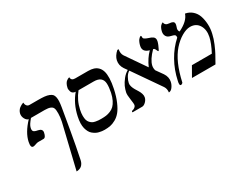

<svg xmlns="http://www.w3.org/2000/svg" viewBox="-87 -1043 2176 1727"><g transform="rotate(-30 1000.5 -179.0)"><path d="M205.1 -192.9H148.9Q138.2 -192.9 119.9 -186Q101.6 -179.2 91.8 -179.2Q63.5 -179.2 75.7 -237.8Q93.8 -323.2 178.7 -413.1Q157.7 -417.5 144.3 -443.1Q130.9 -468.8 136.2 -495.1Q139.6 -510.7 148.4 -523.9Q157.2 -537.1 167.5 -544.7Q177.7 -552.2 187.5 -557.6Q197.3 -563 204.1 -564.9L210.4 -566.9Q210.4 -548.3 220.5 -534.7Q230.5 -521 248.5 -521H335.9Q376.5 -521 403.1 -518.3Q429.7 -515.6 449.5 -507.8Q469.2 -500 479 -489.3Q488.8 -478.5 492.9 -458.7Q497.1 -439 495.8 -415.8Q494.6 -392.6 488.8 -356.9L450.2 -131.8Q426.3 6.8 398.4 140.1Q394.5 158.2 386.5 171.4Q378.4 184.6 369.6 191.7Q360.8 198.7 349.9 202.9Q338.9 207 331.5 208Q324.2 209 316.4 209L425.3 -245.1Q434.1 -287.6 434.6 -325Q435.1 -362.3 429.2 -377Q418.9 -413.1 344.7 -413.1H201.7Q180.2 -387.7 169.2 -370.6Q158.2 -353.5 154.3 -335.9Q149.4 -312.5 158.4 -301.8Q167.5 -291 200.7 -285.2Q245.1 -276.4 237.8 -240.2Q228 -192.9 205.1 -192.9Z M853 -415H696.8Q639.2 -344.2 621.1 -256.8Q613.8 -223.1 614 -196.3Q614.3 -169.4 619.4 -152.3Q624.5 -135.3 636.2 -122.8Q647.9 -110.4 659.2 -104.2Q670.4 -98.1 688.2 -94.7Q706.1 -91.3 717.8 -90.6Q729.5 -89.8 747.6 -89.8Q775.9 -89.8 797.1 -92.8Q818.4 -95.7 842 -105.5Q865.7 -115.2 882.8 -132.1Q899.9 -148.9 914.8 -178.5Q929.7 -208 938.5 -249Q949.2 -302.2 947.5 -339.1Q945.8 -376 922.9 -395.5Q899.9 -415 853 -415ZM723.1 11.2Q709.5 11.2 696 9.5Q682.6 7.8 666.3 3.9Q649.9 0 635.7 -7.8Q621.6 -15.6 607.7 -26.9Q593.8 -38.1 584.2 -55.7Q574.7 -73.2 568.8 -95.2Q563 -117.2 563.5 -147.9Q564.5 -178.7 572.3 -214.8Q597.7 -333.5 668 -416Q651.4 -416 640.4 -424.1Q629.4 -432.1 625.7 -443.1Q622.1 -454.1 620.6 -466.1Q619.1 -478 622.1 -485.8Q626 -504.9 633.8 -519.5Q641.6 -534.2 649.9 -541Q658.2 -547.9 665.8 -551.8Q673.3 -555.7 678.2 -556.6L683.1 -557.1Q683.1 -522 723.6 -522H857.4Q890.1 -522 914.3 -514.4Q938.5 -506.8 956.8 -488.8Q975.1 -470.7 983.9 -441.9Q992.7 -413.1 991.5 -368.7Q990.2 -324.2 978 -266.1Q962.9 -195.3 940.4 -143.6Q918 -91.8 894 -62.5Q870.1 -33.2 839.4 -16.1Q808.6 1 782.2 6.1Q755.9 11.2 723.1 11.2Z M1532.2 -441.9Q1529.3 -427.7 1521 -407.7Q1512.7 -387.7 1505.4 -373.8Q1498 -359.9 1496.1 -359.9Q1491.7 -359.9 1488 -369.4Q1484.4 -378.9 1478.5 -388.9Q1472.7 -398.9 1462.4 -399.9Q1393.1 -329.1 1381.3 -273.9Q1376.5 -249 1383.8 -225.6L1434.1 -154.8Q1463.4 -110.8 1453.1 -64.9Q1447.3 -38.1 1429.7 -14.6Q1412.6 8.8 1390.6 8.8Q1395.5 -27.3 1377.9 -54.2L1180.2 -339.4Q1156.2 -325.2 1140.6 -296.9Q1125 -269.5 1120.1 -244.1Q1116.7 -227.5 1123 -208Q1128.9 -189 1139.6 -170.9L1161.1 -135.7Q1172.4 -117.7 1178.2 -98.1Q1184.1 -78.6 1180.7 -62Q1175.8 -38.1 1156 -19Q1136.2 0 1118.2 0H1017.6Q1016.6 -4.9 1016.6 -5.9Q1018.6 -13.7 1025.4 -15.1Q1038.1 -16.6 1050.5 -25.9Q1063 -35.2 1065.4 -46.9Q1068.4 -60.1 1060.5 -110.6Q1052.7 -161.1 1057.6 -184.1Q1063.5 -211.9 1076.2 -241.2Q1089.4 -270 1114.5 -301.8Q1139.6 -333.5 1171.4 -351.6L1147.9 -384.8Q1119.6 -427.7 1129.4 -475.1Q1138.7 -517.6 1180.2 -554.2H1193.4Q1185.5 -512.2 1203.6 -484.9L1345.7 -278.8L1346.7 -277.8Q1379.4 -353.5 1431.6 -405.8Q1363.8 -423.8 1376 -481.9Q1379.9 -501 1386.7 -516.1Q1393.1 -531.2 1399.7 -539.1Q1406.2 -546.9 1412.1 -551.8Q1418 -556.6 1421.9 -557.6L1425.3 -559.1Q1429.7 -555.2 1430.2 -550Q1430.7 -544.9 1430.2 -540.5Q1429.7 -536.1 1432.4 -530.8Q1435.1 -525.4 1447.3 -518.8Q1459.5 -512.2 1481.4 -504.9Q1493.2 -501.5 1501.2 -498Q1509.3 -494.6 1519 -487.5Q1528.8 -480.5 1532.2 -469Q1535.6 -457.5 1532.2 -441.9Z M1870.6 -533.2Q1912.6 -525.9 1942.1 -499.3Q1971.7 -472.7 1984.9 -434.3Q1998 -396 2000.7 -348.4Q2003.4 -300.8 1991.7 -252Q1982.4 -208.5 1961.4 -158.9Q1940.4 -109.4 1925.8 -83L1879.4 0H1635.3L1692.4 -100.1H1899.4Q1942.9 -182.6 1955.6 -241.2Q1970.2 -311 1940.4 -359.1Q1910.6 -407.2 1848.6 -407.2Q1810.1 -407.2 1761.2 -378.9Q1711.9 -350.1 1669.4 -301.8Q1582.5 -203.1 1540 -8.8Q1539.1 -4.9 1532.2 0Q1525.4 4.9 1519 4.9Q1509.3 4.9 1508.1 -8.1Q1506.8 -21 1512.2 -42Q1533.7 -143.6 1582.8 -231Q1631.8 -318.4 1702.1 -380.9Q1706.1 -399.9 1696.8 -408.2Q1688.5 -415.5 1656.2 -422.9Q1627.9 -429.2 1616 -449.5Q1604 -469.7 1609.9 -497.1Q1613.8 -514.6 1620.1 -528.1Q1626.5 -541.5 1632.8 -548.3Q1639.2 -555.2 1645 -559.1Q1650.9 -563 1654.8 -564L1658.2 -564.9Q1658.7 -550.8 1667 -542.2Q1675.3 -533.7 1683.6 -531.5Q1691.9 -529.3 1704.6 -527.8Q1716.3 -526.9 1723.6 -525.4Q1731 -523.9 1739.3 -519.8Q1747.6 -515.6 1750.5 -506.8Q1753.4 -498 1750.5 -484.9Q1748.5 -475.6 1745.4 -467.3Q1742.2 -459 1740.7 -453.1Q1738.3 -443.4 1740.5 -432.9Q1742.7 -422.4 1749 -418Q1849.6 -466.8 1870.6 -533.2Z"/></g></svg>

Font: Linux Biolinum G
Style: Italic
Weight: 400
Italic angle: -12°
Designer: Philipp H. Poll
Foundry: Philipp H. Poll
Version: Version 0.5.1